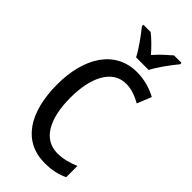

<svg xmlns="http://www.w3.org/2000/svg" viewBox="-290 -1075 1088 1088"><g transform="rotate(45 254.5 -531.0)"><path d="M260 -846H361C383 -891 432 -956 464 -995V-1006H404C372 -978 344 -954 310 -915C280 -950 245 -984 217 -1006H158V-995C192 -953 238 -890 260 -846ZM327 -701C370 -701 410 -685 447 -664L482 -750C434 -776 380 -791 323 -791C145 -791 52 -632 52 -423C52 -194 147 -56 317 -56C374 -56 419 -66 460 -86V-176C417 -158 375 -146 329 -146C219 -146 158 -249 158 -422C158 -580 213 -701 327 -701Z"/></g></svg>

Font: Noto Sans Malayalam UI Condensed Medium
Style: Regular
Weight: 500
Width: 3
Designer: Jelle Bosma - Monotype Design Team
Foundry: Monotype Imaging Inc.
Version: Version 2.104